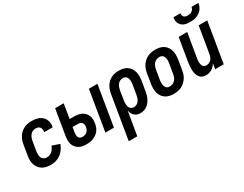

<svg xmlns="http://www.w3.org/2000/svg" viewBox="-95 -1342 2743 2158"><g transform="rotate(-30 1276.5 -262.5)"><path d="M202 8Q172 8 143.5 2.5Q115 -3 91.5 -17.5Q68 -32 51 -54.5Q34 -77 26 -104Q18 -131 18.5 -160.5Q19 -190 24 -219L45 -345Q49 -369 57 -393Q65 -417 79 -439Q93 -461 112.5 -478.5Q132 -496 155.5 -507.5Q179 -519 203.5 -523.5Q228 -528 252 -528Q277 -528 301.5 -524.5Q326 -521 348 -511.5Q370 -502 387.5 -486.5Q405 -471 415.5 -450Q426 -429 429 -404.5Q432 -380 427 -355L426 -348H316L317 -351Q319 -367 317 -383Q315 -399 306.5 -410.5Q298 -422 283 -427.5Q268 -433 252 -433Q233 -433 214.5 -425Q196 -417 183.5 -401.5Q171 -386 163.5 -367Q156 -348 153 -330L132 -204Q129 -183 129.5 -162.5Q130 -142 138 -124Q146 -106 163.5 -96.5Q181 -87 202 -87Q220 -87 238 -93.5Q256 -100 270.5 -113Q285 -126 295 -142.5Q305 -159 311 -177L408 -143Q396 -112 376 -82.5Q356 -53 328.5 -32Q301 -11 267.5 -1.5Q234 8 202 8Z M909 0 995 -520H1106L1020 0ZM662 8Q636 8 611 3.5Q586 -1 565 -13Q544 -25 528.5 -44Q513 -63 505.5 -86.5Q498 -110 498 -136Q498 -162 502 -188L557 -520H668L637 -333H691Q717 -333 742 -329Q767 -325 789 -314.5Q811 -304 827.5 -286.5Q844 -269 853.5 -246.5Q863 -224 863.5 -198.5Q864 -173 860 -147Q856 -125 848 -103Q840 -81 826 -62.5Q812 -44 792 -30Q772 -16 750.5 -7Q729 2 706.5 5Q684 8 662 8ZM664 -87Q679 -87 694.5 -91.5Q710 -96 722.5 -106.5Q735 -117 742 -132Q749 -147 752 -162Q754 -177 752.5 -191.5Q751 -206 742.5 -217.5Q734 -229 720 -234Q706 -239 691 -239H621L610 -173Q608 -157 608.5 -141.5Q609 -126 615 -113Q621 -100 634.5 -93.5Q648 -87 664 -87Z M1088 215 1181 -345Q1185 -369 1193 -392.5Q1201 -416 1214 -438Q1227 -460 1246.5 -478Q1266 -496 1288.5 -507.5Q1311 -519 1335.5 -523.5Q1360 -528 1384 -528Q1413 -528 1441 -522Q1469 -516 1491 -501Q1513 -486 1528.5 -463.5Q1544 -441 1551 -414Q1558 -387 1557.5 -358.5Q1557 -330 1553 -301L1532 -175Q1528 -153 1522 -131.5Q1516 -110 1506 -89.5Q1496 -69 1481.5 -50.5Q1467 -32 1448 -18.5Q1429 -5 1406.5 1.5Q1384 8 1362 8Q1340 8 1320.5 1.5Q1301 -5 1286 -19Q1271 -33 1262.5 -52Q1254 -71 1250 -91L1199 215ZM1332 -87Q1350 -87 1367.5 -96Q1385 -105 1396.5 -121Q1408 -137 1414 -154.5Q1420 -172 1423 -190L1444 -316Q1446 -329 1447 -342.5Q1448 -356 1446.5 -369Q1445 -382 1441 -394Q1437 -406 1429 -415Q1421 -424 1408.5 -428.5Q1396 -433 1383 -433Q1364 -433 1346 -424Q1328 -415 1316.5 -399.5Q1305 -384 1298.5 -366Q1292 -348 1289 -330L1271 -217Q1268 -202 1267 -188Q1266 -174 1267 -160Q1268 -146 1271.5 -132.5Q1275 -119 1283.5 -108.5Q1292 -98 1304.5 -92.5Q1317 -87 1332 -87Z M1796 8Q1767 8 1739 2Q1711 -4 1688.5 -19Q1666 -34 1651 -56.5Q1636 -79 1629 -105.5Q1622 -132 1622 -161Q1622 -190 1627 -219L1648 -345Q1652 -369 1660 -393.5Q1668 -418 1682.5 -439.5Q1697 -461 1717 -479Q1737 -497 1760.5 -508Q1784 -519 1809 -523.5Q1834 -528 1858 -528Q1887 -528 1915 -522Q1943 -516 1965.5 -501Q1988 -486 2003.5 -463.5Q2019 -441 2026 -414.5Q2033 -388 2032.5 -359Q2032 -330 2028 -301L2007 -175Q2003 -151 1995 -126.5Q1987 -102 1972 -80.5Q1957 -59 1937.5 -41Q1918 -23 1894.5 -12Q1871 -1 1845.5 3.5Q1820 8 1796 8ZM1798 -87Q1817 -87 1836 -95Q1855 -103 1868 -118.5Q1881 -134 1888 -153Q1895 -172 1898 -190L1919 -316Q1921 -329 1922 -342.5Q1923 -356 1921.5 -369Q1920 -382 1915.5 -394Q1911 -406 1903 -415.5Q1895 -425 1882.5 -429Q1870 -433 1856 -433Q1837 -433 1818.5 -425Q1800 -417 1787 -401.5Q1774 -386 1766.5 -367Q1759 -348 1756 -330L1735 -204Q1733 -191 1732.5 -177.5Q1732 -164 1733.5 -151Q1735 -138 1739.5 -126Q1744 -114 1751.5 -104.5Q1759 -95 1771.5 -91Q1784 -87 1798 -87Z M2212 8Q2187 8 2165.5 -1.5Q2144 -11 2130.5 -30Q2117 -49 2111 -72.5Q2105 -96 2103.5 -120Q2102 -144 2104 -169Q2106 -194 2110 -219L2160 -520H2271L2218 -204Q2216 -191 2215 -178Q2214 -165 2215 -152.5Q2216 -140 2219.5 -128Q2223 -116 2230 -106Q2237 -96 2248.5 -91.5Q2260 -87 2273 -87Q2290 -87 2306.5 -94Q2323 -101 2335.5 -114.5Q2348 -128 2354 -144.5Q2360 -161 2363 -178L2420 -520H2531L2445 0H2334L2345 -70Q2334 -53 2320 -38Q2306 -23 2288.5 -12.5Q2271 -2 2251 3Q2231 8 2212 8ZM2358 -600Q2338 -600 2318.5 -602.5Q2299 -605 2281 -612.5Q2263 -620 2249 -633Q2235 -646 2226.5 -663Q2218 -680 2217 -700Q2216 -720 2219 -740H2309Q2307 -726 2310.5 -713Q2314 -700 2323 -691.5Q2332 -683 2345 -680Q2358 -677 2371 -677Q2385 -677 2399 -680Q2413 -683 2425 -691.5Q2437 -700 2444.5 -713Q2452 -726 2454 -740H2544Q2541 -720 2533 -700Q2525 -680 2511.5 -663Q2498 -646 2479 -633Q2460 -620 2440 -612.5Q2420 -605 2399.5 -602.5Q2379 -600 2358 -600Z"/></g></svg>

Font: Iosevka QP
Style: Bold Italic
Weight: 700
Italic angle: -9°
Designer: Belleve Invis
Foundry: Belleve Invis
Version: Version 20.0.0; ttfautohint (v1.8.4)